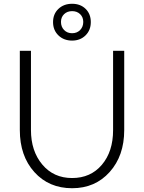

<svg xmlns="http://www.w3.org/2000/svg" viewBox="-20 -972 763 1017"><path d="M579 -283V-703H638V-283Q638 -147 561 -61Q484 25 362 25Q239 25 162 -60.5Q85 -146 85 -283V-703H144V-283Q144 -172 204 -100.5Q264 -29 362 -29Q460 -29 519.5 -99Q579 -169 579 -283ZM362 -757Q318 -757 289.5 -784.5Q261 -812 261 -855Q261 -898 289.5 -925Q318 -952 362 -952Q406 -952 433.5 -925Q461 -898 461 -855Q461 -812 433 -784.5Q405 -757 362 -757ZM362 -913Q336 -913 319.5 -897Q303 -881 303 -856Q303 -830 319.5 -813Q336 -796 362 -796Q388 -796 404.5 -813Q421 -830 421 -856Q421 -881 404.5 -897Q388 -913 362 -913Z"/></svg>

Font: Metropolitano Light
Style: Regular
Weight: 300
Designer: Fonts by Alex Slobzheninov & Chris M. Simpson / Changes by Cristiano Sobral
Foundry: Fonts by Alex Slobzheninov & Chris M. Simpson / Changes by Cristiano Sobral
Version: Version 1.00;August 30, 2020;FontCreator 13.0.0.2681 64-bit